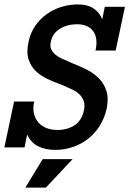

<svg xmlns="http://www.w3.org/2000/svg" viewBox="-55 -668 621 870"><path d="M428.2 -174.8Q418 -130.9 396 -96.4Q374 -62 343 -38.1Q312 -14.2 273.9 -1.5Q235.8 11.2 195.8 11.2Q150.9 11.2 118.4 -4.9Q85.9 -21 67.9 -58.1L56.2 0H-35.2L8.8 -208H100.1Q92.8 -176.8 98.9 -152.8Q105 -128.9 119.4 -112.5Q133.8 -96.2 156 -87.6Q178.2 -79.1 205.1 -79.1Q250 -79.1 282.5 -100.1Q314.9 -121.1 325.2 -167Q330.1 -190.9 325 -208Q319.8 -225.1 306.9 -238.5Q293.9 -252 272.9 -262Q252 -272 226.1 -283.2Q192.9 -294.9 161.4 -309.6Q129.9 -324.2 107.4 -345.7Q85 -367.2 74.5 -398.7Q64 -430.2 74.2 -478Q83 -520 105 -551.5Q127 -583 157.5 -604.5Q188 -626 223.9 -637Q259.8 -647.9 297.9 -647.9Q341.8 -647.9 369.4 -629.4Q397 -610.8 408.2 -580.1L419.9 -637.2H511.2L469.2 -439H377.9Q390.1 -495.1 367.2 -526.6Q344.2 -558.1 293.9 -558.1Q250 -558.1 216.6 -537.6Q183.1 -517.1 175.8 -480Q170.9 -460.9 176 -447.5Q181.2 -434.1 193.1 -423.1Q205.1 -412.1 225.1 -402.6Q245.1 -393.1 272 -381.8Q305.2 -369.1 337.2 -353Q369.1 -336.9 392.6 -313.5Q416 -290 427 -256.6Q438 -223.1 428.2 -174.8ZM273.9 53.2 152.8 182.1H60.1L138.2 53.2Z"/></svg>

Font: Anonymous Pro
Style: Bold Italic
Weight: 700
Italic angle: -12°
Monospace: yes
Designer: Mark Simonson
Version: Version 1.003